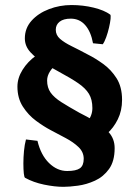

<svg xmlns="http://www.w3.org/2000/svg" viewBox="-20 -723 551 758"><path d="M230.5 14.6Q196.3 14.6 154.1 5.9Q111.8 -2.9 79.1 -21Q75.7 -22.5 74 -38.3Q72.3 -54.2 72.3 -77.9Q72.3 -101.6 74.7 -127Q77.1 -152.3 82.5 -172.4L127.9 -167Q141.1 -111.3 173.3 -79.6Q205.6 -47.9 245.1 -47.9Q280.3 -47.9 295.4 -58.6Q310.5 -69.3 310.5 -96.2Q310.5 -122.6 290.3 -142.1Q270 -161.6 239.7 -177.7Q209.5 -193.8 179.7 -209.5Q152.8 -223.6 122.3 -246.1Q91.8 -268.6 70.3 -302Q48.8 -335.4 48.8 -380.9Q48.8 -415 69.1 -447.5Q89.4 -480 122.3 -503.4Q155.3 -526.9 192.9 -533.2L240.2 -483.4Q222.7 -482.9 205.6 -470.7Q188.5 -458.5 177.2 -440.9Q166 -423.3 166 -405.3Q166 -377 179.9 -357.4Q193.8 -337.9 222.2 -319.8Q250.5 -301.8 293.5 -277.8Q321.8 -263.7 354.2 -244.9Q386.7 -226.1 409.7 -200.4Q432.6 -174.8 432.6 -138.2Q432.6 -86.4 410.4 -55.7Q388.2 -24.9 355 -9.8Q321.8 5.4 287.8 10Q253.9 14.6 230.5 14.6ZM348.6 -164.1 278.8 -214.8Q303.2 -217.3 324 -241.7Q344.7 -266.1 344.7 -296.4Q344.7 -330.1 331.1 -352.5Q317.4 -375 288.3 -394.8Q259.3 -414.6 213.9 -439Q187 -453.6 155.3 -472.7Q123.5 -491.7 100.8 -516.1Q78.1 -540.5 78.1 -571.3Q78.1 -611.8 104.7 -641.4Q131.3 -670.9 173.6 -687Q215.8 -703.1 262.2 -703.1Q307.6 -703.1 349.6 -692.9Q391.6 -682.6 415 -665.5Q418 -663.1 416.5 -648.4Q415 -633.8 410.4 -614Q405.8 -594.2 399.2 -575.9Q392.6 -557.6 385.7 -548.3L347.2 -552.2Q338.9 -598.1 316.4 -623.8Q293.9 -649.4 259.3 -649.4Q231 -649.4 215.6 -637.5Q200.2 -625.5 200.2 -605.5Q200.2 -584.5 216.8 -569.8Q233.4 -555.2 262.2 -541Q291 -526.9 327.6 -507.3Q356 -493.2 387.2 -470.7Q418.5 -448.2 440.2 -414.1Q461.9 -379.9 461.9 -328.6Q461.9 -286.1 445.1 -252Q428.2 -217.8 402.3 -195.1Q376.5 -172.4 348.6 -164.1Z"/></svg>

Font: Gentium Book Plus
Style: Bold
Weight: 700
Designer: Victor Gaultney, Annie Olsen, Iska Routamaa, Becca Hirsbrunner
Foundry: SIL International
Version: Version 6.101